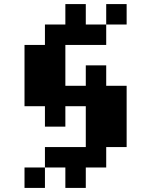

<svg xmlns="http://www.w3.org/2000/svg" viewBox="-20 -820 740 940"><path d="M400 -400H300V-600H500V-700H400V-800H300V-700H200V-600H100V-300H200V-200H300V-300H400V-100H200V0H300V100H400V0H500V-100H600V-400H500V-500H400ZM100 100H200V0H100ZM500 -700H600V-800H500Z"/></svg>

Font: FT88 Gothique
Style: Regular
Weight: 400
Designer: Ange Degheest & Oriane Charvieux
Foundry: Velvetyne Type Foundry
Version: Version 1.000;FEAKit 1.0